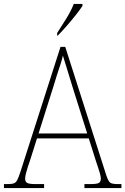

<svg xmlns="http://www.w3.org/2000/svg" viewBox="-23 -951 634 971"><path d="M-3 0V-20H16Q37 -20 47.5 -24Q58 -28 64.5 -41Q71 -54 80 -81L283 -714H307L515 -63Q525 -34 534.5 -27Q544 -20 575 -20H591V0H404V-20H433Q469 -20 478 -26.5Q487 -33 487 -48Q487 -57 482.5 -73.5Q478 -90 472 -107Q466 -124 463 -134L426 -251H164L129 -140Q125 -129 119 -111Q113 -93 108.5 -75Q104 -57 104 -47Q104 -33 113.5 -26.5Q123 -20 158 -20H200V0ZM172 -276H418L347 -501Q333 -547 318.5 -594Q304 -641 295 -670Q292 -654 283 -626.5Q274 -599 264 -568.5Q254 -538 247 -513ZM266 -784Q288 -818 312.5 -857.5Q337 -897 350 -931H394V-921Q383 -904 361 -876Q339 -848 314 -819.5Q289 -791 269 -771H266Z"/></svg>

Font: Noto Serif Ethiopic SemiCondensed Thin
Style: Regular
Weight: 100
Width: 4
Designer: Monotype Design Team
Foundry: Monotype Imaging Inc.
Version: Version 2.102; ttfautohint (v1.8.4.7-5d5b)